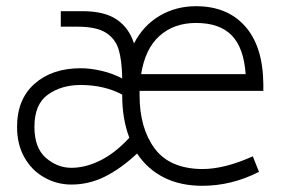

<svg xmlns="http://www.w3.org/2000/svg" viewBox="-20 -582 919 619"><path d="M430 -275Q430 -169 478.5 -103.5Q527 -38 632 -37Q704 -37 795 -78L815 -28Q727 17 632 17Q561 17 508 -10Q455 -37 422 -87Q368 -37 317 -12Q266 13 210 13Q164 13 123.5 -9.5Q83 -32 59 -74Q35 -116 35 -173Q35 -262 91.5 -312Q148 -362 240 -362Q272 -362 308 -353.5Q344 -345 374 -329Q373 -388 362.5 -422.5Q352 -457 321.5 -476.5Q291 -496 230 -496H176V-546H245Q317 -546 356.5 -519Q396 -492 412 -442Q442 -500 494.5 -531Q547 -562 612 -562Q713 -562 770.5 -497Q828 -432 829 -310V-289H430ZM435 -343H772Q766 -428 727 -468Q688 -508 612 -508Q541 -508 494.5 -466.5Q448 -425 435 -343ZM397 -138Q374 -198 374 -274V-277Q316 -308 240 -308Q178 -308 134.5 -277Q91 -246 91 -173Q91 -105 128 -73Q165 -41 210 -41Q256 -41 304 -65Q352 -89 397 -138Z"/></svg>

Font: Biryani ExtraLight
Style: Regular
Weight: 275
Designer: Dan Reynolds and Mathieu Reguer
Foundry: Dan Reynolds and Mathieu Reguer
Version: Version 1.004; ttfautohint (v1.1) -l 5 -r 5 -G 72 -x 0 -D la